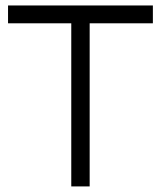

<svg xmlns="http://www.w3.org/2000/svg" viewBox="-20 -668 577 688"><path d="M301.3 0H235.4V-584.5H8.8V-648.4H527.8V-584.5H301.3Z"/></svg>

Font: Potro Sans Bangla
Style: Regular
Weight: 400
Designer: Jayed Ahsan Saad
Foundry: Codepotro
Version: Potro Sans Bangla;Version 0.996;CodepotroFonts;